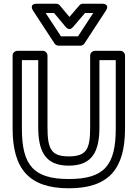

<svg xmlns="http://www.w3.org/2000/svg" viewBox="-20 -975 742 1035"><path d="M350 -82C482.1 -82 516 -164.4 516 -290V-651H604V-282C604 -83.7 542.4 -10 351 -10C160.8 -10 98 -84 98 -282V-651H186V-292C186 -171.2 215.9 -82 350 -82ZM350 -132C252.8 -132 236 -176.1 236 -292V-676C236 -686.7 226.1 -701 211 -701H73C62.3 -701 48 -691.1 48 -676V-282C48 -65.6 135.6 40 351 40C567.7 40 654 -65.5 654 -282V-676C654 -686.7 644.1 -701 629 -701H491C480.3 -701 466 -691.1 466 -676V-290C466 -171.4 447.6 -132 350 -132ZM400.5 -779H308.5L226.2 -905H271.3L334.8 -829C339.6 -823.2 355.6 -808.5 373 -828.7L438.5 -905H482.8ZM414 -729C421.9 -729 430.3 -733.2 434.9 -740.3L549.9 -916.3C576.4 -956.8 529 -955 529 -955H427C420.2 -955 412.8 -951.8 408 -946.3L354.3 -883.7L302.2 -946C297.7 -951.4 290.4 -955 283 -955H180C131.7 -955 159.1 -916.3 159.1 -916.3L274.1 -740.3C278.4 -733.7 286.5 -729 295 -729Z"/></svg>

Font: Fog Sans
Style: Outline
Weight: 700
Foundry: Intel Corporation
Version: Version 1.00